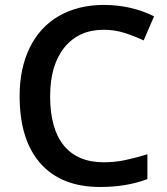

<svg xmlns="http://www.w3.org/2000/svg" viewBox="-20 -744 674 774"><path d="M397.9 -624Q297.4 -624 239.7 -552.7Q182.1 -481.4 182.1 -356Q182.1 -224.6 237.5 -157.2Q293 -89.8 397.9 -89.8Q443.4 -89.8 485.8 -98.9Q528.3 -107.9 574.2 -122.1V-22Q490.2 9.8 383.8 9.8Q227.1 9.8 143.1 -85.2Q59.1 -180.2 59.1 -356.9Q59.1 -468.3 99.9 -551.8Q140.6 -635.3 217.8 -679.7Q294.9 -724.1 398.9 -724.1Q508.3 -724.1 601.1 -678.2L559.1 -581.1Q522.9 -598.1 482.7 -611.1Q442.4 -624 397.9 -624Z"/></svg>

Font: JBL Sans
Style: Semibold
Weight: 600
Version: Version 1.10